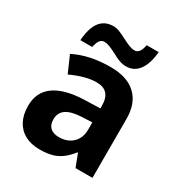

<svg xmlns="http://www.w3.org/2000/svg" viewBox="-177 -878 958 1016"><g transform="rotate(30 302.0 -370.5)"><path d="M424.3 0 395 -76.7H391.1Q365.2 -43.9 339.1 -25.1Q313 -6.3 282 1.7Q251 9.8 209 9.8Q157.2 9.8 119.6 -10.5Q82 -30.8 62 -69.1Q42 -107.4 42 -160.6Q42 -244.6 104 -288.6Q166 -332.5 285.6 -336.4L380.4 -339.4V-355.5Q380.4 -402.3 359.1 -425.8Q337.9 -449.2 294.4 -449.2Q230 -449.2 140.6 -408.2L96.7 -508.8Q189.9 -556.2 319.3 -556.2Q420.4 -556.2 474.1 -505.6Q527.8 -455.1 527.8 -359.9V0ZM380.4 -208V-253.9L321.8 -251.5Q255.4 -248.5 224.6 -227.5Q193.8 -206.5 193.8 -164.6Q193.8 -131.8 212.4 -114.7Q231 -97.7 266.6 -97.7Q299.8 -97.7 325.7 -111.3Q351.6 -125 366 -149.9Q380.4 -174.8 380.4 -208ZM223.6 -751Q241.7 -751 259.3 -744.1Q276.9 -737.3 306.2 -722.2Q333 -708.5 349.9 -701.9Q366.7 -695.3 382.3 -695.3Q398.9 -695.3 409.4 -709Q419.9 -722.7 425.3 -751.5H498.5Q492.2 -677.2 463.1 -638.4Q434.1 -599.6 385.3 -599.6Q365.2 -599.6 344.5 -606.9Q323.7 -614.3 297.4 -629.4Q271 -642.6 254.6 -648.9Q238.3 -655.3 222.7 -655.3Q206.5 -655.3 196.3 -641.6Q186 -627.9 180.2 -599.1H107.9Q113.3 -675.3 142.1 -713.1Q170.9 -751 223.6 -751Z"/></g></svg>

Font: Viking Open Sans
Style: Bold
Weight: 700
Foundry: Ascender Corporation
Version: Version 2.001